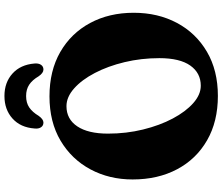

<svg xmlns="http://www.w3.org/2000/svg" viewBox="-87 -869 976 842"><g transform="rotate(-90 401.0 -448.0)"><path d="M399.5 -719Q511.5 -719 593.8 -671.8Q676 -624.5 721 -541Q766 -457.5 766 -349.5Q766 -243.5 721.5 -160Q677 -76.5 595 -28.5Q513 19.5 401.5 19.5Q289 19.5 206.8 -27.8Q124.5 -75 79.8 -159.2Q35 -243.5 35 -354.5Q35 -456.5 79.2 -539.2Q123.5 -622 205.2 -670.5Q287 -719 399.5 -719ZM567 -237Q567 -316.5 549.5 -389.5Q532 -462.5 502 -520Q472 -577.5 434.2 -611Q396.5 -644.5 356.5 -644.5Q299.5 -644.5 267.8 -597Q236 -549.5 236 -462.5Q236 -382 254 -308.8Q272 -235.5 302.2 -178.5Q332.5 -121.5 369.8 -88.5Q407 -55.5 446 -55.5Q502 -55.5 534.5 -101.5Q567 -147.5 567 -237ZM401 -821.5Q371 -821.5 350.8 -807.8Q330.5 -794 314 -766.5Q299 -745.5 284.5 -745.5Q271 -745.5 263.8 -756.2Q256.5 -767 258.5 -784.5Q263 -846 302.2 -881.2Q341.5 -916.5 401 -916.5Q460.5 -916.5 499.5 -881.2Q538.5 -846 543.5 -784.5Q545 -767 537.8 -756.2Q530.5 -745.5 517 -745.5Q502 -745.5 487.5 -766.5Q471 -794.5 450.5 -808Q430 -821.5 401 -821.5Z"/></g></svg>

Font: Fraunces 9pt Soft
Style: Bold
Weight: 700
Version: Version 1.000;[b76b70a41]